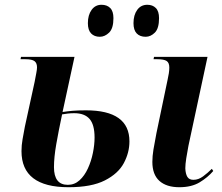

<svg xmlns="http://www.w3.org/2000/svg" viewBox="-20 -774 928 804"><path d="M267 10Q70 10 70 -141Q70 -166 74.5 -191Q79 -216 84 -243L125 -431Q129 -453 132 -468Q135 -483 135 -492Q135 -510 124.5 -518Q114 -526 86 -526H66L68 -536H292L242 -305Q261 -308 283.5 -310Q306 -312 340 -312Q522 -312 522 -182Q522 -135 498.5 -91Q475 -47 419 -18.5Q363 10 267 10ZM264 0Q292 0 313 -19Q334 -38 348 -68.5Q362 -99 369 -133.5Q376 -168 376 -198Q376 -252 355 -276Q334 -300 291 -300Q277 -300 264 -298.5Q251 -297 240 -295Q225 -224 215.5 -169.5Q206 -115 206 -74Q206 0 264 0ZM731 10Q677 10 647.5 -16.5Q618 -43 618 -96Q618 -120 622.5 -147.5Q627 -175 635 -216L682 -441Q685 -454 687 -467Q689 -480 689 -491Q689 -511 678 -518.5Q667 -526 638 -526H623L625 -536H849L769 -163Q764 -137 760 -111.5Q756 -86 756 -69Q757 -46 764.5 -33.5Q772 -21 790 -21Q811 -21 830.5 -35.5Q850 -50 867 -67L873 -58Q850 -31 816 -10.5Q782 10 731 10ZM590 -620Q566 -620 552.5 -634Q539 -648 539 -677Q539 -711 554.5 -732.5Q570 -754 597 -754Q619 -754 632.5 -740.5Q646 -727 646 -698Q646 -655 628.5 -637.5Q611 -620 590 -620ZM398 -620Q375 -620 361.5 -634Q348 -648 348 -677Q348 -711 363.5 -732.5Q379 -754 405 -754Q428 -754 441.5 -740.5Q455 -727 455 -698Q455 -655 437 -637.5Q419 -620 398 -620Z"/></svg>

Font: Noto Serif Display SemiCondensed
Style: Bold Italic
Weight: 700
Width: 4
Italic angle: -12°
Designer: Monotype Design Team
Foundry: Monotype Imaging Inc.
Version: Version 2.009